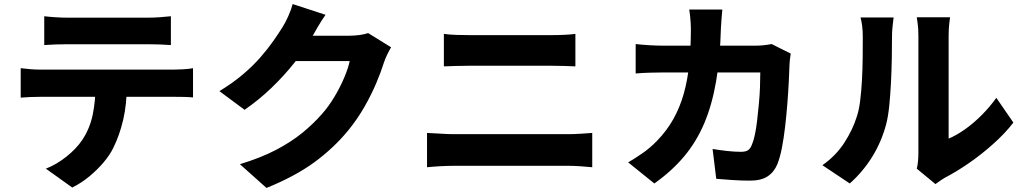

<svg xmlns="http://www.w3.org/2000/svg" viewBox="-20 -854 5040 946"><path d="M198 -774Q223 -771 253.5 -769Q284 -767 309 -767Q329 -767 369.5 -767Q410 -767 460.5 -767Q511 -767 562 -767Q613 -767 652.5 -767Q692 -767 710 -767Q737 -767 766 -769Q795 -771 822 -774V-632Q795 -634 766.5 -635Q738 -636 710 -636Q692 -636 652.5 -636Q613 -636 562 -636Q511 -636 460.5 -636Q410 -636 369.5 -636Q329 -636 309 -636Q284 -636 253 -635Q222 -634 198 -632ZM82 -518Q105 -515 131 -513Q157 -511 180 -511Q194 -511 233 -511Q272 -511 327 -511Q382 -511 445.5 -511Q509 -511 572 -511Q635 -511 690 -511Q745 -511 784 -511Q823 -511 835 -511Q851 -511 880.5 -512.5Q910 -514 931 -518V-374Q911 -376 884.5 -376.5Q858 -377 835 -377Q823 -377 784 -377Q745 -377 690 -377Q635 -377 572 -377Q509 -377 445.5 -377Q382 -377 327 -377Q272 -377 233 -377Q194 -377 180 -377Q158 -377 130.5 -376Q103 -375 82 -373ZM605 -440Q605 -341 587 -264Q569 -187 538 -125Q521 -90 490.5 -54Q460 -18 421 14.5Q382 47 336 70L206 -23Q258 -43 307 -82Q356 -121 385 -164Q423 -221 437 -290Q451 -359 451 -439Z M1907 -621Q1898 -606 1888 -585.5Q1878 -565 1871 -544Q1858 -502 1834.5 -446Q1811 -390 1777 -330Q1743 -270 1697 -213Q1625 -125 1529.5 -55Q1434 15 1293 72L1162 -45Q1267 -77 1341 -116Q1415 -155 1469 -199Q1523 -243 1566 -292Q1599 -329 1627.5 -376.5Q1656 -424 1676 -471.5Q1696 -519 1703 -553H1375L1425 -678Q1439 -678 1468 -678Q1497 -678 1532.5 -678Q1568 -678 1603 -678Q1638 -678 1665 -678Q1692 -678 1701 -678Q1726 -678 1751.5 -681.5Q1777 -685 1794 -691ZM1584 -781Q1564 -753 1545.5 -721Q1527 -689 1518 -673Q1483 -611 1431.5 -546Q1380 -481 1317.5 -421Q1255 -361 1185 -313L1061 -405Q1127 -445 1177 -487.5Q1227 -530 1263.5 -572Q1300 -614 1327 -652.5Q1354 -691 1373 -722Q1386 -742 1400.5 -774.5Q1415 -807 1422 -834Z M2167 -687Q2195 -683 2229.5 -682Q2264 -681 2290 -681Q2313 -681 2348 -681Q2383 -681 2424 -681Q2465 -681 2508 -681Q2551 -681 2589.5 -681Q2628 -681 2657 -681Q2686 -681 2700 -681Q2731 -681 2762 -682.5Q2793 -684 2815 -687V-527Q2793 -528 2760 -529Q2727 -530 2700 -530Q2686 -530 2655.5 -530Q2625 -530 2583 -530Q2541 -530 2496.5 -530Q2452 -530 2410.5 -530Q2369 -530 2337 -530Q2305 -530 2291 -530Q2262 -530 2228 -529Q2194 -528 2167 -527ZM2084 -199Q2115 -198 2150 -195.5Q2185 -193 2215 -193Q2229 -193 2263 -193Q2297 -193 2344.5 -193Q2392 -193 2445.5 -193Q2499 -193 2552.5 -193Q2606 -193 2653.5 -193Q2701 -193 2734.5 -193Q2768 -193 2782 -193Q2808 -193 2839.5 -195Q2871 -197 2898 -199V-30Q2870 -33 2837.5 -35Q2805 -37 2782 -37Q2768 -37 2734.5 -37Q2701 -37 2653.5 -37Q2606 -37 2552.5 -37Q2499 -37 2445.5 -37Q2392 -37 2344.5 -37Q2297 -37 2263 -37Q2229 -37 2215 -37Q2185 -37 2149 -35Q2113 -33 2084 -30Z M3539 -807Q3537 -789 3535 -761Q3533 -733 3532 -715Q3528 -567 3508 -451.5Q3488 -336 3449.5 -245.5Q3411 -155 3350.5 -83Q3290 -11 3204 50L3075 -54Q3108 -73 3145.5 -99Q3183 -125 3215 -158Q3265 -209 3297.5 -267Q3330 -325 3349 -392.5Q3368 -460 3376 -539.5Q3384 -619 3384 -712Q3384 -723 3383 -741Q3382 -759 3380 -777Q3378 -795 3376 -807ZM3876 -590Q3874 -578 3872 -561.5Q3870 -545 3870 -537Q3869 -504 3866.5 -453.5Q3864 -403 3859.5 -345.5Q3855 -288 3848.5 -231Q3842 -174 3832.5 -125.5Q3823 -77 3810 -45Q3794 -6 3762 15Q3730 36 3676 36Q3632 36 3588 33Q3544 30 3509 27L3491 -120Q3527 -114 3564 -110Q3601 -106 3630 -106Q3655 -106 3666.5 -114.5Q3678 -123 3685 -142Q3693 -160 3699.5 -191Q3706 -222 3710.5 -261Q3715 -300 3719 -342Q3723 -384 3724.5 -424Q3726 -464 3726 -497H3249Q3224 -497 3185 -496Q3146 -495 3112 -492V-637Q3146 -633 3183 -631Q3220 -629 3248 -629H3702Q3721 -629 3741.5 -631Q3762 -633 3782 -637Z M4497 -23Q4501 -38 4503 -58.5Q4505 -79 4505 -101Q4505 -112 4505 -145Q4505 -178 4505 -224Q4505 -270 4505 -324Q4505 -378 4505 -433Q4505 -488 4505 -537Q4505 -586 4505 -623.5Q4505 -661 4505 -679Q4505 -715 4501 -741.5Q4497 -768 4497 -769H4661Q4661 -768 4657.5 -741Q4654 -714 4654 -678Q4654 -660 4654 -627.5Q4654 -595 4654 -553Q4654 -511 4654 -464.5Q4654 -418 4654 -373Q4654 -328 4654 -287.5Q4654 -247 4654 -216.5Q4654 -186 4654 -171Q4694 -188 4735.5 -217.5Q4777 -247 4816.5 -286.5Q4856 -326 4889 -372L4973 -250Q4933 -198 4874.5 -145.5Q4816 -93 4753.5 -50Q4691 -7 4635 22Q4618 32 4607.5 40Q4597 48 4589 53ZM4032 -40Q4099 -87 4140.5 -151.5Q4182 -216 4201 -278Q4212 -309 4218 -357Q4224 -405 4227 -460Q4230 -515 4230.5 -570Q4231 -625 4231 -671Q4231 -703 4228 -726Q4225 -749 4220 -768H4383Q4383 -767 4381 -752.5Q4379 -738 4377 -716.5Q4375 -695 4375 -673Q4375 -627 4374 -568.5Q4373 -510 4370 -449Q4367 -388 4361.5 -333.5Q4356 -279 4346 -241Q4323 -155 4277.5 -81.5Q4232 -8 4167 50Z"/></svg>

Font: Noto Sans JP Thin ExtraBold
Style: Regular
Weight: 800
Version: Version 2.004-H2;hotconv 1.0.118;makeotfexe 2.5.65603